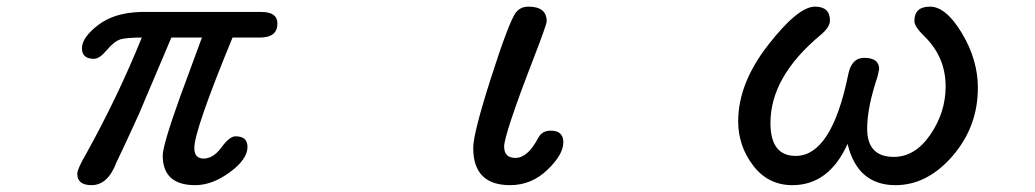

<svg xmlns="http://www.w3.org/2000/svg" viewBox="-20 -541 3040 564"><path d="M573.2 -430.7H483.4L387.7 -205.1L349.6 -122.1L322.3 -64.5Q296.9 2.9 249 2.9Q207 2.9 207 -30.3Q207 -44.9 233.4 -89.8Q327.1 -258.8 396.5 -430.7Q354.5 -430.7 335 -425.8Q315.4 -419.9 293.9 -394Q272.5 -368.2 255.9 -368.2Q220.7 -368.2 220.7 -399.4Q220.7 -430.7 268.1 -467.3Q315.4 -503.9 394.5 -505.9H748Q794.9 -505.9 794.9 -471.7Q794.9 -430.7 743.2 -430.7H663.1Q550.8 -158.2 550.8 -106.4Q550.8 -75.2 578.1 -75.2Q606.4 -75.2 630.4 -107.9Q654.3 -140.6 671.9 -140.6Q707 -140.6 707 -109.4Q707 -73.2 655.3 -35.2Q603.5 2.9 553.7 2.9Q458 2.9 458 -84Q458 -114.3 508.8 -255.9Z M1597.7 -157.2Q1634.8 -157.2 1634.8 -123Q1634.8 -86.9 1587.9 -42Q1541 2.9 1478.5 2.9Q1370.1 2.9 1370.1 -106.4Q1370.1 -149.4 1422.4 -312.5Q1474.6 -475.6 1495.1 -503.9Q1508.8 -521.5 1532.2 -521.5Q1585.9 -521.5 1585.9 -478.5Q1585.9 -468.8 1545.4 -364.3Q1504.9 -259.8 1482.9 -193.8Q1460.9 -127.9 1460.9 -110.4Q1460.9 -77.1 1494.1 -77.1Q1530.3 -77.1 1561.5 -136.7Q1572.3 -157.2 1597.7 -157.2Z M2469.7 -118.2Q2415 2.9 2307.6 2.9Q2236.3 2.9 2192.4 -54.7Q2148.4 -112.3 2148.4 -184.6Q2148.4 -295.9 2236.3 -408.7Q2324.2 -521.5 2374 -521.5Q2418 -521.5 2418 -480.5Q2418 -460.9 2389.6 -437.5Q2243.2 -315.4 2243.2 -179.7Q2243.2 -83 2317.4 -83Q2422.9 -83 2471.7 -322.3Q2481.4 -371.1 2518.6 -371.1Q2562.5 -371.1 2562.5 -337.9L2557.6 -315.4Q2527.3 -225.6 2527.3 -163.1Q2527.3 -80.1 2605.5 -80.1Q2668 -80.1 2712.9 -145.5Q2757.8 -210.9 2757.8 -287.1Q2757.8 -374 2694.3 -435.5Q2666 -462.9 2666 -479.5Q2666 -521.5 2711.9 -521.5Q2758.8 -521.5 2805.7 -443.4Q2852.5 -365.2 2852.5 -283.2Q2852.5 -168.9 2778.3 -83Q2704.1 2.9 2610.4 2.9Q2499 2.9 2469.7 -118.2Z"/></svg>

Font: MotoyaLMaru
Style: W3 mono
Weight: 400
Version: Version 1.01